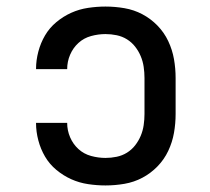

<svg xmlns="http://www.w3.org/2000/svg" viewBox="-20 -558 640 586"><path d="M302 8Q276 8 249 4Q222 0 197.5 -11Q173 -22 152 -39.5Q131 -57 117.5 -80Q104 -103 97 -129.5Q90 -156 90 -182Q90 -182 90 -182.5Q90 -183 90 -183H185Q185 -183 185 -183Q185 -183 185 -183Q185 -160 194 -139Q203 -118 219.5 -103Q236 -88 258 -82Q280 -76 302 -76Q319 -76 336 -79.5Q353 -83 367.5 -92Q382 -101 392.5 -114.5Q403 -128 409.5 -143.5Q416 -159 418.5 -176Q421 -193 421 -210V-320Q421 -337 418.5 -354Q416 -371 409.5 -386.5Q403 -402 392.5 -415.5Q382 -429 367.5 -438Q353 -447 336 -450.5Q319 -454 302 -454Q280 -454 258 -448Q236 -442 219.5 -427Q203 -412 194 -391Q185 -370 185 -347Q185 -347 185 -347Q185 -347 185 -347H90Q90 -347 90 -347.5Q90 -348 90 -348Q90 -374 97 -400.5Q104 -427 117.5 -450Q131 -473 152 -490.5Q173 -508 197.5 -519Q222 -530 249 -534Q276 -538 302 -538Q331 -538 360 -533Q389 -528 414.5 -514.5Q440 -501 460.5 -480Q481 -459 493.5 -432.5Q506 -406 511 -377.5Q516 -349 516 -320V-210Q516 -181 511 -152.5Q506 -124 493.5 -97.5Q481 -71 460.5 -50Q440 -29 414.5 -15.5Q389 -2 360 3Q331 8 302 8Z"/></svg>

Font: Iosevka Slab Medium Extended
Style: Regular
Weight: 500
Width: 7
Monospace: yes
Designer: Belleve Invis
Foundry: Belleve Invis
Version: Version 11.1.1; ttfautohint (v1.8.3)